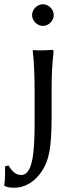

<svg xmlns="http://www.w3.org/2000/svg" viewBox="-61 -668 340 904"><path d="M182 -251C182 -326 185 -362 191 -423C191 -432 190 -433 182 -433C159 -431 116 -430 95 -432L93 -429C99 -386 102 -310 102 -235V-96C102 41 95 156 39 156C10 156 -10 131 -21 111L-37 115C-37 142 -37 189 -41 204L-40 207C-32 212 -16 216 3 216C66 216 110 179 138 135C169 87 182 30 182 -120ZM90 -597C90 -570 114 -546 141 -546C168 -546 192 -570 192 -597C192 -624 168 -648 141 -648C114 -648 90 -624 90 -597Z"/></svg>

Font: Libertinus Sans
Style: Regular
Weight: 400
Designer: Philipp H. Poll, Khaled Hosny
Foundry: Caleb Maclennan
Version: Version 7.050;RELEASE